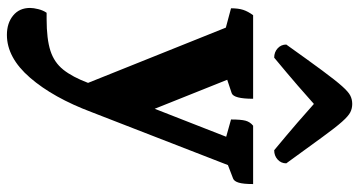

<svg xmlns="http://www.w3.org/2000/svg" viewBox="-262 -508 1040 556"><g transform="rotate(90 258.0 -230.0)"><path d="M81 270Q47 270 25 252Q3 234 3 203Q3 193 6.5 179Q10 165 17 155H35Q93 155 127 144Q161 133 182 106.5Q203 80 220 35L60 -364L4 -379Q4 -400 8.5 -414Q13 -428 24 -443H266Q266 -387 250 -381L211 -368L295 -158L376 -365L326 -379Q326 -408 329.5 -421Q333 -434 344 -443H513Q513 -415 509 -401.5Q505 -388 497 -385L458 -370L305 24Q263 136 205 203Q147 270 81 270ZM281 -730Q294 -730 305 -724.5Q316 -719 332.5 -700.5Q349 -682 377 -643.5Q405 -605 453 -539Q453 -524 442 -514Q431 -504 415 -504Q368 -543 335 -571.5Q302 -600 281 -619Q260 -600 227 -571.5Q194 -543 147 -504Q131 -504 120 -514Q109 -524 109 -539Q156 -605 184.5 -643.5Q213 -682 229.5 -700.5Q246 -719 257 -724.5Q268 -730 281 -730Z"/></g></svg>

Font: Petrona ExtraBold
Style: Regular
Weight: 800
Designer: Ringo R. Seeber
Foundry: Ringo R. Seeber
Version: Version 2.001; ttfautohint (v1.8.3)